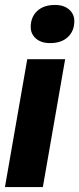

<svg xmlns="http://www.w3.org/2000/svg" viewBox="-21 -755 320 775"><path d="M152 0H-1L89 -516H242ZM181 -581Q145 -581 124 -599.5Q103 -618 103 -646Q103 -686 129 -710.5Q155 -735 201 -735Q237 -735 258 -716.5Q279 -698 279 -670Q279 -630 253 -605.5Q227 -581 181 -581Z"/></svg>

Font: Creato Display ExtraBold
Style: Italic
Weight: 800
Italic angle: -10°
Version: Version 1.000